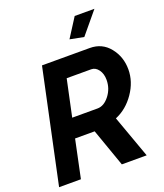

<svg xmlns="http://www.w3.org/2000/svg" viewBox="-163 -1026 969 1133"><g transform="rotate(-20 321.0 -459.0)"><path d="M453 -782 366 -799 442 -918H566ZM10 0 161 -710H461Q538 -710 585 -651.5Q632 -593 632 -514Q632 -437 584 -367Q536 -297 464 -267L560 0H404L320 -238H197L147 0ZM382 -359Q423 -359 456.5 -402Q490 -445 490 -500Q490 -538 471.5 -563.5Q453 -589 426 -589H272L223 -359Z"/></g></svg>

Font: Raleway-v4020
Style: Bold Italic
Weight: 700
Italic angle: -12°
Designer: Matt McInerney, Pablo Impallari, Rodrigo Fuenzalida
Foundry: Matt McInerney, Pablo Impallari, Rodrigo Fuenzalida
Version: Version 4.020;PS 004.020;hotconv 1.0.88;makeotf.lib2.5.64775